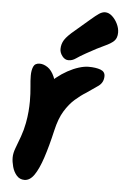

<svg xmlns="http://www.w3.org/2000/svg" viewBox="-54 -817 548 844"><g transform="rotate(5 220.0 -395.5)"><path d="M251 -687Q291 -721 313.5 -740.5Q336 -760 349.5 -769Q363 -778 376 -778Q392 -778 406.5 -765Q421 -752 430.5 -732.5Q440 -713 440 -694Q440 -670 427 -657Q414 -644 385 -631Q356 -618 308 -591Q281 -576 265.5 -565Q250 -554 233 -554Q217 -554 205.5 -569Q194 -584 194 -600Q194 -622 205.5 -640.5Q217 -659 251 -687ZM187 -398Q187 -373 182 -343.5Q177 -314 167 -285L144 -431Q162 -454 185 -472.5Q208 -491 232.5 -504.5Q257 -518 281 -525.5Q305 -533 324 -533Q356 -533 376.5 -525.5Q397 -518 397 -498Q397 -470 375 -454Q353 -438 323 -418Q300 -404 275.5 -382.5Q251 -361 230.5 -327.5Q210 -294 198 -241Q182 -171 165 -119.5Q148 -68 129 -40.5Q110 -13 86 -13Q65 -13 51.5 -28.5Q38 -44 32 -66Q26 -88 26 -107Q26 -126 35 -149.5Q44 -173 54.5 -202Q65 -231 71 -263Q76 -290 78 -314Q80 -338 80 -359Q80 -394 77 -422.5Q74 -451 74 -472Q74 -496 81 -512Q88 -528 109 -528Q126 -528 144 -516Q162 -504 174.5 -475.5Q187 -447 187 -398Z"/></g></svg>

Font: Kalam Variable Light
Style: Regular
Weight: 300
Designer: Lipi Raval, Jonny Pinhorn
Foundry: Indian Type Foundry
Version: Version 3.000